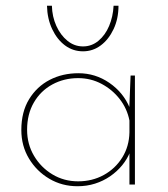

<svg xmlns="http://www.w3.org/2000/svg" viewBox="-20 -640 582 666"><path d="M249 6Q195 6 151 -20Q107 -46 80.5 -90Q54 -134 54 -189Q54 -252 81 -296Q108 -340 152.5 -363Q197 -386 252 -386Q311 -386 359.5 -352.5Q408 -319 430 -266L428 -253L433 -378H448V0H429V-129L432 -115Q422 -89 404 -67Q386 -45 362 -28.5Q338 -12 309.5 -3Q281 6 249 6ZM251 -11Q300 -11 340 -33Q380 -55 404 -93.5Q428 -132 429 -181V-222Q421 -263 395.5 -296Q370 -329 332.5 -349Q295 -369 251 -369Q202 -369 161.5 -347Q121 -325 97.5 -284.5Q74 -244 74 -190Q74 -140 98 -99.5Q122 -59 162 -35Q202 -11 251 -11ZM268 -462Q233 -462 205.5 -482.5Q178 -503 161 -539Q144 -575 143 -620H160Q161 -582 175.5 -550Q190 -518 214 -498.5Q238 -479 268 -479Q298 -479 321.5 -498.5Q345 -518 358.5 -550Q372 -582 374 -620H391Q391 -575 374 -539Q357 -503 329.5 -482.5Q302 -462 268 -462Z"/></svg>

Font: Josefin Sans Thin Thin
Style: Regular
Weight: 250
Version: Version 2.001